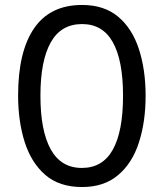

<svg xmlns="http://www.w3.org/2000/svg" viewBox="-20 -795 659 774"><path d="M567 -409Q567 -304 540 -220.5Q513 -137 456 -89Q399 -41 311 -41Q219 -41 162.5 -90Q106 -139 79.5 -222.5Q53 -306 53 -410Q53 -587 117.5 -681Q182 -775 311 -775Q400 -775 456.5 -727.5Q513 -680 540 -597Q567 -514 567 -409ZM143 -409Q143 -268 184.5 -193Q226 -118 310 -118Q394 -118 435 -192Q476 -266 476 -409Q476 -551 435 -624.5Q394 -698 311 -698Q226 -698 184.5 -624Q143 -550 143 -409Z"/></svg>

Font: Noto Sans Tamil UI Condensed
Style: Regular
Weight: 400
Width: 3
Designer: Jelle Bosma - Monotype Design Team
Foundry: Monotype Imaging Inc.
Version: Version 2.004; ttfautohint (v1.8.4.7-5d5b)